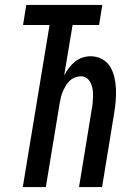

<svg xmlns="http://www.w3.org/2000/svg" viewBox="-20 -755 540 775"><path d="M72 0 180 -654H73L86 -735H393L380 -654H273L239 -451Q248 -467 258.5 -481Q269 -495 282.5 -506Q296 -517 312.5 -522.5Q329 -528 345 -528Q370 -528 391 -517Q412 -506 424 -486.5Q436 -467 441.5 -444Q447 -421 448 -397Q449 -373 447 -348Q445 -323 441 -299L392 0H299L350 -312Q353 -326 354 -339.5Q355 -353 355.5 -367Q356 -381 354 -394Q352 -407 346.5 -419Q341 -431 331 -439Q321 -447 307 -447Q295 -447 283 -442.5Q271 -438 261.5 -429Q252 -420 245.5 -409Q239 -398 234 -386.5Q229 -375 226 -363Q223 -351 221 -339L165 0Z"/></svg>

Font: Iosevka Term Curly Semibold
Style: Italic
Weight: 600
Italic angle: -9°
Designer: Belleve Invis
Foundry: Belleve Invis
Version: Version 32.3.0